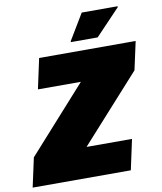

<svg xmlns="http://www.w3.org/2000/svg" viewBox="-117 -967 881 1044"><g transform="rotate(-10 323.0 -445.5)"><path d="M-22 0 13 -161 336 -521H99L135 -688H668L634 -532L305 -167H556L520 0ZM320 -743V-748L406 -891H604V-886L468 -743Z"/></g></svg>

Font: Saira Black
Style: Italic
Weight: 900
Italic angle: -12°
Designer: Hector Gatti with collaboration of the Omnibus-Type team
Foundry: Omnibus-Type
Version: Version 1.100; ttfautohint (v1.8.3)